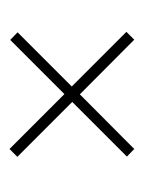

<svg xmlns="http://www.w3.org/2000/svg" viewBox="31 -484 302 404"><g transform="rotate(-90 182.0 -282.0)"><path d="M70.5 -150.5 54.5 -166 169.5 -281 54 -396.5 70.5 -413 186 -297.5 300 -411.5 316 -396 202 -282 317 -167 300.5 -150.5 185.5 -265Z"/></g></svg>

Font: Imbue 50pt Black
Style: Regular
Weight: 900
Designer: Tyler Finck
Foundry: Etcetera Type Company
Version: Version 1.102; ttfautohint (v1.8.3)